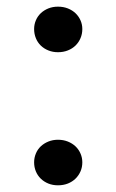

<svg xmlns="http://www.w3.org/2000/svg" viewBox="-20 -535 348 574"><path d="M153.3 -117.2Q169.4 -117.2 182.9 -111.8Q196.3 -106.4 205.8 -97.4Q215.3 -88.4 220.7 -75.9Q226.1 -63.5 226.1 -49.8Q226.1 -35.2 220.7 -22.7Q215.3 -10.3 205.8 -1Q196.3 8.3 182.9 13.7Q169.4 19 153.3 19Q137.7 19 124.5 13.7Q111.3 8.3 101.8 -1Q92.3 -10.3 87.2 -22.7Q82 -35.2 82 -49.8Q82 -63.5 87.2 -75.9Q92.3 -88.4 101.8 -97.4Q111.3 -106.4 124.5 -111.8Q137.7 -117.2 153.3 -117.2ZM153.3 -515.1Q169.4 -515.1 182.9 -509.8Q196.3 -504.4 205.8 -495.4Q215.3 -486.3 220.7 -474.1Q226.1 -461.9 226.1 -448.2Q226.1 -433.6 220.7 -420.9Q215.3 -408.2 205.8 -398.9Q196.3 -389.6 182.9 -384.3Q169.4 -378.9 153.3 -378.9Q137.7 -378.9 124.5 -384.3Q111.3 -389.6 101.8 -398.9Q92.3 -408.2 87.2 -420.9Q82 -433.6 82 -448.2Q82 -461.9 87.2 -474.1Q92.3 -486.3 101.8 -495.4Q111.3 -504.4 124.5 -509.8Q137.7 -515.1 153.3 -515.1Z"/></svg>

Font: Artifika
Style: Medium
Weight: 500
Designer: Yulya Zhdanova | Cyreal.org
Foundry: Yulya Zhdanova | Cyreal
Version: Version 1.000